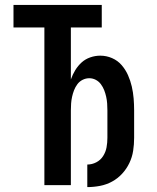

<svg xmlns="http://www.w3.org/2000/svg" viewBox="-20 -755 640 783"><path d="M336 8V-84Q355 -84 372.5 -93Q390 -102 400.5 -118.5Q411 -135 414.5 -154Q418 -173 418 -193V-305Q418 -319 417 -333Q416 -347 413 -360.5Q410 -374 405 -387Q400 -400 391.5 -411.5Q383 -423 370.5 -429.5Q358 -436 344 -436Q330 -436 317 -429.5Q304 -423 295.5 -411.5Q287 -400 282 -387Q277 -374 274 -360.5Q271 -347 270 -333Q269 -319 269 -305V0H161V-643H35V-735H395V-643H269V-431Q276 -451 287 -469Q298 -487 313 -500.5Q328 -514 348 -521Q368 -528 389 -528Q414 -528 437 -518Q460 -508 476 -489.5Q492 -471 502 -448.5Q512 -426 517.5 -402Q523 -378 525 -353.5Q527 -329 527 -305V-193Q527 -166 523 -140Q519 -114 507.5 -90Q496 -66 478 -46.5Q460 -27 437 -14.5Q414 -2 388 3Q362 8 336 8Z"/></svg>

Font: Iosevka Extended
Style: Bold
Weight: 700
Width: 7
Monospace: yes
Designer: Belleve Invis
Foundry: Belleve Invis
Version: Version 32.5.0; ttfautohint (v1.8.4)